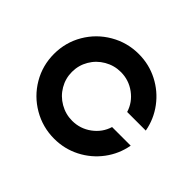

<svg xmlns="http://www.w3.org/2000/svg" viewBox="-129 -680 846 846"><g transform="rotate(45 294.5 -257.0)"><path d="M32 -257Q32 -329 67.5 -389.5Q103 -450 164 -485.5Q225 -521 297 -521Q361 -521 416.5 -492.5Q472 -464 509 -414.5Q546 -365 557 -304H441Q427 -350 387 -379.5Q347 -409 297 -409Q256 -409 220.5 -388.5Q185 -368 164.5 -333Q144 -298 144 -257Q144 -216 164.5 -181Q185 -146 220.5 -125.5Q256 -105 297 -105Q347 -105 387 -134.5Q427 -164 441 -210H557Q546 -149 509 -99.5Q472 -50 416.5 -21.5Q361 7 297 7Q225 7 164 -28.5Q103 -64 67.5 -124.5Q32 -185 32 -257Z"/></g></svg>

Font: Lineal Medium
Style: Regular
Weight: 600
Designer: Created by Frank Adebiaye with contributions from Anton Moglia & Ariel Martín Pérez
Created by Frank ADEBIAYE with FontF
Foundry: Velvetyne Type Foundry
Version: Version 2.000